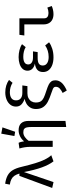

<svg xmlns="http://www.w3.org/2000/svg" viewBox="986 -1862 1104 3117"><g transform="rotate(-90 1538.5 -303.0)"><path d="M280 -540.5Q265.1 -589.7 244.6 -620.3Q224.1 -650.8 190 -669.2Q155.9 -687.7 100.5 -696.4L115.4 -771.8Q199.5 -759.5 251.8 -730Q304.1 -700.5 336.2 -646.9Q368.2 -593.3 389.2 -504.1Q420.5 -374.4 447.7 -284.9Q474.9 -195.4 506.7 -129.7Q538.5 -64.1 577.9 -23.1L477.9 12.8Q422.1 -59.5 380 -175.9Q337.9 -292.3 304.6 -466.2L141.5 13.3L46.2 -8.2L242.1 -540.5Z M1134.4 -393.3V207.2L1035.9 219V-332.8Q1035.9 -389.2 1029.7 -419Q1023.6 -448.7 1005.1 -462.8Q986.7 -476.9 948.7 -476.9Q909.2 -476.9 873.1 -451.8Q836.9 -426.7 811.8 -390.8V0H713.3V-367.7Q713.3 -450.3 687.2 -540.5L779 -553.3Q786.7 -540 793.8 -512.8Q801 -485.6 803.6 -464.6Q837.9 -507.2 885.6 -530.3Q933.3 -553.3 982.6 -553.3Q1059 -553.3 1096.7 -511.8Q1134.4 -470.3 1134.4 -393.3ZM889.2 -621.5 927.7 -834.9 1029.7 -815.9 958.5 -609.7Z M1800 -709.2 1753.3 -651.8Q1720 -673.3 1680.3 -684.4Q1640.5 -695.4 1601 -695.4Q1537.4 -695.4 1502.8 -669.7Q1468.2 -644.1 1468.2 -595.4Q1468.2 -545.1 1500.3 -519Q1532.3 -492.8 1590.3 -492.8H1710.8L1699.5 -410.3H1582.1Q1536.9 -410.3 1503.3 -392.6Q1469.7 -374.9 1451.5 -344.1Q1433.3 -313.3 1433.3 -275.9Q1433.3 -224.1 1452.1 -194.6Q1470.8 -165.1 1509.2 -146.2Q1547.7 -127.2 1626.7 -102.1Q1690.8 -81.5 1725.4 -63.6Q1760 -45.6 1776.9 -20.8Q1793.8 4.1 1793.8 43.1Q1793.8 101 1753.1 146.2Q1712.3 191.3 1628.2 228.7L1588.7 161.5Q1637.9 137.4 1663.1 111.8Q1688.2 86.2 1688.2 50.8Q1688.2 33.3 1680.5 22.6Q1672.8 11.8 1654.1 3.1Q1635.4 -5.6 1597.4 -17.9Q1503.6 -49.2 1448.5 -77.7Q1393.3 -106.2 1360.5 -152.3Q1327.7 -198.5 1327.7 -271.8Q1327.7 -327.7 1353.3 -366.9Q1379 -406.2 1416.7 -427.4Q1454.4 -448.7 1492.8 -455.4Q1435.4 -475.9 1401.3 -508.7Q1367.2 -541.5 1367.2 -596.4Q1367.2 -649.2 1398.2 -688.5Q1429.2 -727.7 1481.5 -748.7Q1533.8 -769.7 1596.9 -769.7Q1715.4 -769.7 1800 -709.2Z M2157.9 -244.1Q2092.3 -244.1 2063.1 -223.8Q2033.8 -203.6 2033.8 -160.5Q2033.8 -116.9 2070.8 -91.3Q2107.7 -65.6 2173.3 -65.6Q2277.4 -65.6 2360 -122.1L2410.8 -59Q2367.7 -26.7 2304.6 -6.9Q2241.5 12.8 2167.2 12.8Q2097.9 12.8 2043.8 -6.9Q1989.7 -26.7 1959 -64.6Q1928.2 -102.6 1928.2 -155.9Q1928.2 -215.9 1962.3 -247.9Q1996.4 -280 2065.1 -289.2Q2008.2 -301.5 1979 -332.6Q1949.7 -363.6 1949.7 -408.7Q1949.7 -454.9 1978.7 -487.4Q2007.7 -520 2057.9 -536.7Q2108.2 -553.3 2170.3 -553.3Q2227.2 -553.3 2283.3 -539.5Q2339.5 -525.6 2380 -497.9L2332.3 -438.5Q2299.5 -458.5 2259.2 -467.9Q2219 -477.4 2176.4 -477.4Q2115.9 -477.4 2083.6 -457.4Q2051.3 -437.4 2051.3 -397.4Q2051.3 -362.1 2081.3 -341Q2111.3 -320 2164.1 -320H2263.6L2251.8 -244.1Z M2701.5 -460.5H2521.5L2532.3 -540.5H2800V-139.5Q2800 -102.6 2822.8 -85.4Q2845.6 -68.2 2886.2 -68.2Q2928.2 -68.2 2974.4 -86.7L3000 -16.4Q2979 -4.6 2941.5 4.1Q2904.1 12.8 2867.2 12.8Q2816.9 12.8 2779.5 -6.2Q2742.1 -25.1 2721.8 -61.3Q2701.5 -97.4 2701.5 -146.7Z"/></g></svg>

Font: Fira Code Fixed Retina
Style: Regular
Weight: 450
Monospace: yes
Designer: Carrois Corporate, Edenspiekermann AG, Nikita Prokopov
Foundry: Carrois Corporate, Edenspiekermann AG, Nikita Prokopov
Version: Version 5.002